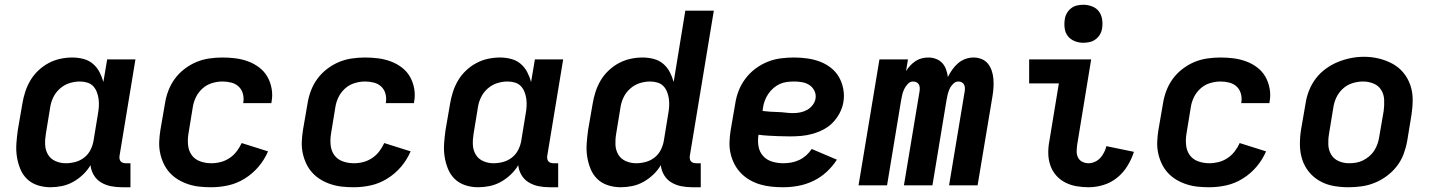

<svg xmlns="http://www.w3.org/2000/svg" viewBox="-20 -780 6040 808"><path d="M192 8Q164 8 138 -0.5Q112 -9 93.5 -27Q75 -45 65 -70Q55 -95 51 -121.5Q47 -148 49 -176.5Q51 -205 55 -233L74 -343Q78 -368 86 -393Q94 -418 107.5 -441Q121 -464 141 -483Q161 -502 184.5 -514.5Q208 -527 233.5 -532.5Q259 -538 284 -538Q308 -538 331 -532Q354 -526 371 -511.5Q388 -497 398.5 -477Q409 -457 415 -435L431 -530H550L483 -124Q482 -118 483 -112Q484 -106 487.5 -101.5Q491 -97 497 -95Q503 -93 510 -93H529V8H493Q469 8 446.5 3.5Q424 -1 405 -12.5Q386 -24 374.5 -43.5Q363 -63 361 -85Q348 -63 329 -45Q310 -27 287.5 -14.5Q265 -2 240.5 3Q216 8 192 8ZM257 -93Q277 -93 297.5 -98.5Q318 -104 335 -117.5Q352 -131 361.5 -150.5Q371 -170 374 -190L392 -300Q395 -316 396 -332Q397 -348 395 -363Q393 -378 387.5 -392.5Q382 -407 372 -417.5Q362 -428 347 -432.5Q332 -437 316 -437Q294 -437 272 -430Q250 -423 232 -407Q214 -391 204 -370Q194 -349 191 -327L173 -217Q169 -194 170 -171Q171 -148 182 -129.5Q193 -111 213.5 -102Q234 -93 257 -93Z M869 8Q844 8 820 5.5Q796 3 773 -4.5Q750 -12 730 -24Q710 -36 694.5 -53Q679 -70 669 -91Q659 -112 654 -135.5Q649 -159 650 -183.5Q651 -208 655 -233L674 -343Q678 -370 688 -397Q698 -424 715 -447.5Q732 -471 756 -489.5Q780 -508 806.5 -519Q833 -530 861 -534Q889 -538 916 -538Q944 -538 971.5 -534.5Q999 -531 1024.5 -521.5Q1050 -512 1071 -496Q1092 -480 1105 -457.5Q1118 -435 1123 -407.5Q1128 -380 1123 -353Q1123 -351 1122.5 -349.5Q1122 -348 1122 -346H1003Q1003 -347 1003.5 -347.5Q1004 -348 1004 -349Q1007 -368 1002 -386Q997 -404 984 -416Q971 -428 953 -432.5Q935 -437 916 -437Q894 -437 871.5 -430Q849 -423 831.5 -407Q814 -391 804 -370Q794 -349 791 -327L773 -217Q769 -193 771.5 -169Q774 -145 787 -127Q800 -109 822.5 -101Q845 -93 869 -93Q889 -93 908.5 -98Q928 -103 945.5 -114.5Q963 -126 976 -143Q989 -160 997 -178L1108 -143Q1093 -108 1068 -78.5Q1043 -49 1010 -28.5Q977 -8 941 0Q905 8 869 8Z M1469 8Q1444 8 1420 5.5Q1396 3 1373 -4.5Q1350 -12 1330 -24Q1310 -36 1294.5 -53Q1279 -70 1269 -91Q1259 -112 1254 -135.5Q1249 -159 1250 -183.5Q1251 -208 1255 -233L1274 -343Q1278 -370 1288 -397Q1298 -424 1315 -447.5Q1332 -471 1356 -489.5Q1380 -508 1406.5 -519Q1433 -530 1461 -534Q1489 -538 1516 -538Q1544 -538 1571.5 -534.5Q1599 -531 1624.5 -521.5Q1650 -512 1671 -496Q1692 -480 1705 -457.5Q1718 -435 1723 -407.5Q1728 -380 1723 -353Q1723 -351 1722.5 -349.5Q1722 -348 1722 -346H1603Q1603 -347 1603.5 -347.5Q1604 -348 1604 -349Q1607 -368 1602 -386Q1597 -404 1584 -416Q1571 -428 1553 -432.5Q1535 -437 1516 -437Q1494 -437 1471.5 -430Q1449 -423 1431.5 -407Q1414 -391 1404 -370Q1394 -349 1391 -327L1373 -217Q1369 -193 1371.5 -169Q1374 -145 1387 -127Q1400 -109 1422.5 -101Q1445 -93 1469 -93Q1489 -93 1508.5 -98Q1528 -103 1545.5 -114.5Q1563 -126 1576 -143Q1589 -160 1597 -178L1708 -143Q1693 -108 1668 -78.5Q1643 -49 1610 -28.5Q1577 -8 1541 0Q1505 8 1469 8Z M1992 8Q1964 8 1938 -0.5Q1912 -9 1893.5 -27Q1875 -45 1865 -70Q1855 -95 1851 -121.5Q1847 -148 1849 -176.5Q1851 -205 1855 -233L1874 -343Q1878 -368 1886 -393Q1894 -418 1907.5 -441Q1921 -464 1941 -483Q1961 -502 1984.5 -514.5Q2008 -527 2033.5 -532.5Q2059 -538 2084 -538Q2108 -538 2131 -532Q2154 -526 2171 -511.5Q2188 -497 2198.5 -477Q2209 -457 2215 -435L2231 -530H2350L2283 -124Q2282 -118 2283 -112Q2284 -106 2287.5 -101.5Q2291 -97 2297 -95Q2303 -93 2310 -93H2329V8H2293Q2269 8 2246.5 3.5Q2224 -1 2205 -12.5Q2186 -24 2174.5 -43.5Q2163 -63 2161 -85Q2148 -63 2129 -45Q2110 -27 2087.5 -14.5Q2065 -2 2040.5 3Q2016 8 1992 8ZM2057 -93Q2077 -93 2097.5 -98.5Q2118 -104 2135 -117.5Q2152 -131 2161.5 -150.5Q2171 -170 2174 -190L2192 -300Q2195 -316 2196 -332Q2197 -348 2195 -363Q2193 -378 2187.5 -392.5Q2182 -407 2172 -417.5Q2162 -428 2147 -432.5Q2132 -437 2116 -437Q2094 -437 2072 -430Q2050 -423 2032 -407Q2014 -391 2004 -370Q1994 -349 1991 -327L1973 -217Q1969 -194 1970 -171Q1971 -148 1982 -129.5Q1993 -111 2013.5 -102Q2034 -93 2057 -93Z M2592 8Q2564 8 2538 -0.5Q2512 -9 2493.5 -27Q2475 -45 2465 -70Q2455 -95 2451 -121.5Q2447 -148 2449 -176.5Q2451 -205 2455 -233L2474 -343Q2478 -368 2486 -393Q2494 -418 2507.5 -441Q2521 -464 2541 -483Q2561 -502 2584.5 -514.5Q2608 -527 2633.5 -532.5Q2659 -538 2684 -538Q2708 -538 2731 -532Q2754 -526 2771 -511.5Q2788 -497 2798.5 -477Q2809 -457 2815 -435L2864 -735H2984L2883 -124Q2882 -118 2883 -112Q2884 -106 2887.5 -101.5Q2891 -97 2897 -95Q2903 -93 2910 -93H2929V8H2893Q2869 8 2846.5 3.5Q2824 -1 2805 -12.5Q2786 -24 2774.5 -43.5Q2763 -63 2761 -85Q2748 -63 2729 -45Q2710 -27 2687.5 -14.5Q2665 -2 2640.5 3Q2616 8 2592 8ZM2657 -93Q2677 -93 2697.5 -98.5Q2718 -104 2735 -117.5Q2752 -131 2761.5 -150.5Q2771 -170 2774 -190L2792 -300Q2795 -316 2796 -332Q2797 -348 2795 -363Q2793 -378 2787.5 -392.5Q2782 -407 2772 -417.5Q2762 -428 2747 -432.5Q2732 -437 2716 -437Q2694 -437 2672 -430Q2650 -423 2632 -407Q2614 -391 2604 -370Q2594 -349 2591 -327L2573 -217Q2569 -194 2570 -171Q2571 -148 2582 -129.5Q2593 -111 2613.5 -102Q2634 -93 2657 -93Z M3276 8Q3251 8 3226.5 5.5Q3202 3 3178.5 -4Q3155 -11 3134.5 -23Q3114 -35 3098 -51.5Q3082 -68 3071 -89Q3060 -110 3054.5 -134Q3049 -158 3050 -183Q3051 -208 3055 -233L3074 -343Q3078 -371 3088.5 -398Q3099 -425 3117 -449Q3135 -473 3159 -491Q3183 -509 3210.5 -520Q3238 -531 3266.5 -534.5Q3295 -538 3322 -538Q3350 -538 3378 -534Q3406 -530 3431 -520.5Q3456 -511 3477 -494.5Q3498 -478 3511 -455Q3524 -432 3529 -404.5Q3534 -377 3529 -349Q3525 -326 3513.5 -304Q3502 -282 3484.5 -264Q3467 -246 3444.5 -234.5Q3422 -223 3398.5 -216.5Q3375 -210 3351.5 -208Q3328 -206 3305 -206Q3293 -206 3281.5 -206.5Q3270 -207 3258 -207H3256Q3235 -208 3214 -209Q3193 -210 3172 -213Q3168 -188 3172 -164.5Q3176 -141 3191 -124Q3206 -107 3229 -100Q3252 -93 3276 -93Q3293 -93 3310 -96Q3327 -99 3343 -106.5Q3359 -114 3372.5 -126Q3386 -138 3396 -153L3502 -108Q3484 -80 3458.5 -56.5Q3433 -33 3402.5 -18.5Q3372 -4 3340 2Q3308 8 3276 8ZM3318 -304Q3333 -304 3348 -307Q3363 -310 3376.5 -317.5Q3390 -325 3400 -338Q3410 -351 3412 -365Q3415 -382 3407.5 -397.5Q3400 -413 3386.5 -422Q3373 -431 3356 -434Q3339 -437 3322 -437Q3307 -437 3291.5 -435Q3276 -433 3261.5 -426.5Q3247 -420 3234.5 -409Q3222 -398 3213 -384.5Q3204 -371 3198.5 -356.5Q3193 -342 3191 -327L3189 -313Q3204 -311 3220.5 -310Q3237 -309 3253.5 -308.5Q3270 -308 3286 -306Q3302 -304 3318 -304Z M3593 0 3681 -530H3801L3793 -481Q3801 -494 3811 -504.5Q3821 -515 3833 -523Q3845 -531 3859 -534.5Q3873 -538 3887 -538Q3904 -538 3919.5 -532Q3935 -526 3945.5 -514.5Q3956 -503 3961.5 -487.5Q3967 -472 3969 -456Q3977 -472 3987.5 -487Q3998 -502 4012 -514Q4026 -526 4043 -532Q4060 -538 4077 -538Q4095 -538 4111 -531.5Q4127 -525 4137.5 -512Q4148 -499 4153.5 -482.5Q4159 -466 4160.5 -448.5Q4162 -431 4161 -413Q4160 -395 4157 -377L4094 0H3974L4040 -397Q4041 -405 4040.5 -412Q4040 -419 4036.5 -425Q4033 -431 4026.5 -434Q4020 -437 4013 -437Q4001 -437 3991 -427Q3981 -417 3976 -405.5Q3971 -394 3968 -382Q3965 -370 3963 -357L3904 0H3784L3850 -397Q3851 -405 3850.5 -412Q3850 -419 3846.5 -425Q3843 -431 3836.5 -434Q3830 -437 3822 -437Q3810 -437 3800.5 -427Q3791 -417 3785.5 -405.5Q3780 -394 3777 -382Q3774 -370 3772 -357L3713 0Z M4561 8Q4535 8 4509.5 3.5Q4484 -1 4462 -12.5Q4440 -24 4424 -42.5Q4408 -61 4400 -84.5Q4392 -108 4391.5 -134Q4391 -160 4396 -186L4436 -429H4311V-530H4572L4513 -170Q4511 -156 4511 -142Q4511 -128 4517 -116.5Q4523 -105 4535 -99Q4547 -93 4561 -93Q4574 -93 4587.5 -99Q4601 -105 4610.5 -115.5Q4620 -126 4626.5 -139Q4633 -152 4636 -165L4752 -141Q4742 -110 4724.5 -81.5Q4707 -53 4681 -32Q4655 -11 4623.5 -1.5Q4592 8 4561 8ZM4539 -600Q4520 -600 4502.5 -607Q4485 -614 4474 -628Q4463 -642 4460.5 -661Q4458 -680 4461 -699Q4463 -713 4470 -725Q4477 -737 4488 -745.5Q4499 -754 4512.5 -757Q4526 -760 4539 -760Q4558 -760 4576 -753Q4594 -746 4604.5 -732Q4615 -718 4618 -699Q4621 -680 4618 -661Q4616 -647 4609 -635Q4602 -623 4590.5 -614.5Q4579 -606 4565.5 -603Q4552 -600 4539 -600Z M5069 8Q5044 8 5020 5.5Q4996 3 4973 -4.5Q4950 -12 4930 -24Q4910 -36 4894.5 -53Q4879 -70 4869 -91Q4859 -112 4854 -135.5Q4849 -159 4850 -183.5Q4851 -208 4855 -233L4874 -343Q4878 -370 4888 -397Q4898 -424 4915 -447.5Q4932 -471 4956 -489.5Q4980 -508 5006.5 -519Q5033 -530 5061 -534Q5089 -538 5116 -538Q5144 -538 5171.5 -534.5Q5199 -531 5224.5 -521.5Q5250 -512 5271 -496Q5292 -480 5305 -457.5Q5318 -435 5323 -407.5Q5328 -380 5323 -353Q5323 -351 5322.5 -349.5Q5322 -348 5322 -346H5203Q5203 -347 5203.5 -347.5Q5204 -348 5204 -349Q5207 -368 5202 -386Q5197 -404 5184 -416Q5171 -428 5153 -432.5Q5135 -437 5116 -437Q5094 -437 5071.5 -430Q5049 -423 5031.5 -407Q5014 -391 5004 -370Q4994 -349 4991 -327L4973 -217Q4969 -193 4971.5 -169Q4974 -145 4987 -127Q5000 -109 5022.5 -101Q5045 -93 5069 -93Q5089 -93 5108.5 -98Q5128 -103 5145.5 -114.5Q5163 -126 5176 -143Q5189 -160 5197 -178L5308 -143Q5293 -108 5268 -78.5Q5243 -49 5210 -28.5Q5177 -8 5141 0Q5105 8 5069 8Z M5655 8Q5623 8 5592 2.5Q5561 -3 5534.5 -18Q5508 -33 5489 -56Q5470 -79 5460.5 -108Q5451 -137 5450.5 -169Q5450 -201 5455 -233L5474 -343Q5478 -371 5488.5 -398Q5499 -425 5516.5 -448.5Q5534 -472 5558.5 -490Q5583 -508 5610 -519Q5637 -530 5664.5 -535.5Q5692 -541 5721 -541Q5753 -541 5783.5 -533.5Q5814 -526 5840.5 -511.5Q5867 -497 5886 -474Q5905 -451 5915 -422Q5925 -393 5925 -361Q5925 -329 5920 -297L5902 -187Q5897 -159 5887 -132Q5877 -105 5859 -81.5Q5841 -58 5817 -40Q5793 -22 5766 -11Q5739 0 5711 4Q5683 8 5655 8ZM5657 -93Q5672 -93 5687 -95.5Q5702 -98 5716 -105Q5730 -112 5742.5 -122.5Q5755 -133 5763.5 -146.5Q5772 -160 5777 -174.5Q5782 -189 5784 -203L5803 -313Q5806 -337 5805 -360Q5804 -383 5792.5 -401.5Q5781 -420 5760 -428.5Q5739 -437 5716 -437Q5694 -437 5671.5 -430Q5649 -423 5631.5 -407Q5614 -391 5604 -370Q5594 -349 5591 -327L5573 -217Q5569 -194 5570 -171Q5571 -148 5582 -129.5Q5593 -111 5613.5 -102Q5634 -93 5657 -93Z"/></svg>

Font: Iosevka Curly Extended
Style: Bold Italic
Weight: 700
Width: 7
Italic angle: -9°
Monospace: yes
Designer: Belleve Invis
Foundry: Belleve Invis
Version: Version 11.1.0; ttfautohint (v1.8.3)